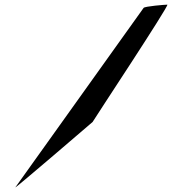

<svg xmlns="http://www.w3.org/2000/svg" viewBox="-20 -759 739 825"><path d="M46 46C42 54 378 -235 378 -235C381 -242 710 -739 699 -739C689 -739 602 -732 597 -725Z"/></svg>

Font: Ampere
Style: SCUltExtIta
Weight: 400
Version: Version 1